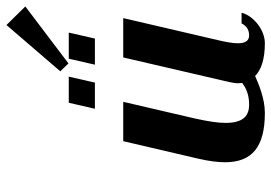

<svg xmlns="http://www.w3.org/2000/svg" viewBox="-146 -706 861 610"><g transform="rotate(-90 285.0 -400.5)"><path d="M511 -811 364 -640 389 -614 570 -751ZM404 -613 385 -530H468L487 -613ZM264 -613 245 -530H328L347 -613ZM408 -440 330 -104C328 -94 326 -84 326 -75C326 -71 327 -66 327 -62C312 -51 292 -40 258 -40C225 -40 200 -56 200 -115C200 -140 205 -171 214 -212L267 -440H142L86 -200C79 -169 75 -141 75 -117C75 -31 123 10 232 10C279 10 326 -11 349 -21C368 -2 402 10 453 10C496 10 541 -27 550 -64H516C508 -47 494 -40 478 -40C460 -40 453 -54 453 -76C453 -92 457 -113 462 -135L533 -440Z"/></g></svg>

Font: Pfennig
Style: BoldItalic
Weight: 700
Italic angle: -13°
Version: Version 20100423